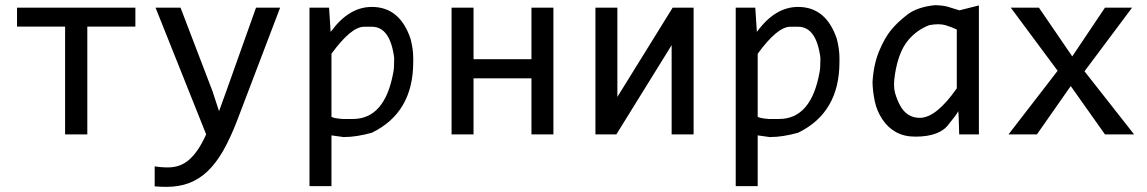

<svg xmlns="http://www.w3.org/2000/svg" viewBox="-20 -520 4438 743"><path d="M503.9 -417H317.9V0H231.9V-417H45.9V-490.2H503.9Z M1064 -490.2 897 -51.8Q871.1 15.1 843.5 63.5Q815.9 111.8 783.2 142.8Q750.5 173.8 711.4 188.5Q672.4 203.1 624 203.1Q611.3 203.1 601.1 202.6Q590.8 202.1 578.6 201.2V124Q589.4 125.5 602.1 126.7Q614.7 127.9 628.9 127.9Q652.3 127.9 672.6 121.1Q692.9 114.3 710.9 98.9Q729 83.5 745.6 59.1Q762.2 34.7 777.8 0L582 -490.2H678.7L802.7 -166L827.6 -89.8L856 -168L970.7 -490.2Z M1262.7 3.9V200.2H1177.7V-490.2H1253.4L1258.8 -408.2L1259.3 -397L1262.2 -399.9Q1331.1 -493.2 1418.9 -493.2Q1527.3 -493.2 1568.8 -369.6Q1579.1 -330.1 1579.1 -296.4V-279.8Q1579.1 -84 1418.9 -6.3Q1358.9 10.3 1312 10.3H1308.6Q1272.9 5.4 1262.7 3.9ZM1262.7 -312V-67.9Q1272.5 -62 1305.7 -59.6H1345.7Q1469.2 -59.6 1502 -239.7Q1505.4 -254.4 1505.4 -293V-296.4Q1489.7 -416.5 1418.9 -416.5H1388.7Q1338.9 -416.5 1262.7 -312Z M2121.6 0H2036.6V-216.8H1812.5V0H1727.5V-490.2H1812.5V-291H2036.6V-490.2H2121.6Z M2369.1 -490.2V-145L2583 -490.2H2664.1V0H2579.1V-345.2L2365.2 0H2284.2V-490.2Z M2912.1 3.9V200.2H2827.1V-490.2H2902.8L2908.2 -408.2L2908.7 -397L2911.6 -399.9Q2980.5 -493.2 3068.4 -493.2Q3176.8 -493.2 3218.3 -369.6Q3228.5 -330.1 3228.5 -296.4V-279.8Q3228.5 -84 3068.4 -6.3Q3008.3 10.3 2961.4 10.3H2958Q2922.4 5.4 2912.1 3.9ZM2912.1 -312V-67.9Q2921.9 -62 2955.1 -59.6H2995.1Q3118.7 -59.6 3151.4 -239.7Q3154.8 -254.4 3154.8 -293V-296.4Q3139.2 -416.5 3068.4 -416.5H3038.1Q2988.3 -416.5 2912.1 -312Z M3443.4 -232.9Q3436 -187.5 3443.6 -160.6Q3451.2 -133.8 3463.6 -111.1Q3476.1 -88.4 3494.9 -76.2Q3513.7 -64 3539.1 -64Q3571.3 -64 3607.2 -92.8Q3643.1 -121.6 3682.6 -178.2V-405.8Q3663.1 -415 3639.2 -422.4Q3615.2 -429.7 3576.7 -422.9Q3524.9 -403.3 3490.7 -359.6Q3456.5 -315.9 3443.4 -232.9ZM3688.5 -89.8Q3678.7 -72.3 3652.3 -40.5Q3617.7 8.8 3522 8.8Q3479 8.8 3447.3 -8.8Q3415.5 -26.4 3394.3 -58.6Q3373 -90.8 3365.2 -128.2Q3357.4 -165.5 3356.4 -201.2Q3360.4 -270 3381.8 -321.8Q3403.3 -373.5 3428.5 -404.1Q3453.6 -434.6 3491.9 -463.9Q3530.3 -493.2 3598.6 -500Q3631.3 -499 3648.4 -493.7Q3665.5 -488.3 3692.9 -480L3768.1 -499V0H3691.9L3689.9 -65.9Z M4368.7 0H4255.9L4123.5 -187L3992.7 0H3882.8L4072.8 -246.1L3891.6 -490.2H4000.5L4129.4 -301.8L4255.9 -490.2H4360.8L4176.8 -244.1Z"/></svg>

Font: Code New Roman
Style: Regular
Weight: 400
Monospace: yes
Designer: Sam Radian
Foundry: Code New Roman
Version: Version 2.00 November 29, 2014